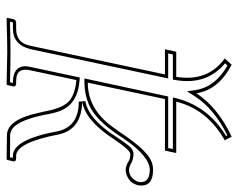

<svg xmlns="http://www.w3.org/2000/svg" viewBox="-90 -630 722 582"><g transform="rotate(90 271.0 -339.0)"><path d="M192.9 -68.8Q185.1 -32.2 214.8 -27.8Q221.2 -26.9 227.5 -26.9H235.8Q242.2 -24.9 242.2 -19L237.8 0L235.8 2Q234.4 2 140.1 0Q104 0 35.6 2L34.2 0L38.1 -19Q41 -26.4 47.9 -26.9H66.9Q106 -26.9 116.2 -61Q117.7 -66.9 119.1 -71.8L205.6 -478H129.4L136.7 -512.2H212.9Q228.5 -607.9 157.2 -659.2L176.3 -680.2Q252.4 -640.6 262.7 -573.2Q306.2 -639.2 394.5 -680.2L405.3 -659.2Q312 -606.9 288.1 -512.2H443.8L436.5 -478H280.3L230.5 -244.1Q308.6 -244.1 362.3 -315.9Q370.6 -327.1 380.9 -341.8Q428.7 -414.1 460.4 -432.6Q477.5 -442.4 495.1 -441.9Q542 -441.9 542.5 -407.7Q542.5 -401.9 541.5 -397Q536.1 -371.6 510.3 -361.8Q502.4 -359.4 495.1 -358.9Q481.4 -359.4 468.3 -368.2Q460.9 -373 446.3 -373Q434.1 -371.6 401.9 -323.2Q345.7 -236.8 288.1 -227.1Q371.6 -225.6 387.2 -157.2Q411.6 -28.8 451.7 -26.9H459.5Q468.8 -26.9 469.2 -21Q469.2 -19.5 469.2 -19L464.8 0L462.4 2L389.6 1Q341.8 0 321.3 -98.1Q320.3 -103.5 317.9 -112.8Q307.6 -170.9 283.7 -189.9Q261.7 -206.1 222.7 -209.5ZM183.1 -71.3 214.8 -219.7 223.6 -219.2Q295.9 -213.9 316.9 -158.7Q323.2 -141.6 327.6 -114.7Q346.7 -20.5 380.4 -10.3Q385.3 -8.8 390.1 -8.8L456.5 -8.3L458.5 -17.1H451.7Q402.3 -18.1 377.4 -155.3Q362.3 -216.8 288.1 -216.8L286.6 -236.8Q340.8 -246.1 393.6 -328.6Q419.9 -368.2 428.7 -375.5Q438.5 -382.8 446.3 -382.8Q464.8 -381.8 474.1 -376Q484.9 -369.6 495.1 -369.1Q516.1 -369.1 528.3 -390.6Q530.8 -395.5 531.7 -398.9Q535.2 -424.8 509.3 -430.7Q502 -431.6 495.1 -432.1Q454.1 -432.1 399.4 -352.1Q394.5 -344.7 389.2 -336.4Q344.2 -268.6 297.4 -247.6Q266.6 -234.4 230.5 -233.9H217.8L272.5 -487.8H428.7L431.6 -502H275.4L278.3 -514.2Q303.2 -609.4 392.1 -663.1L390.1 -667Q309.6 -627.4 271 -567.4L256.8 -544.9L252.9 -571.8Q242.7 -631.3 178.7 -667.5L171.9 -660.2Q238.8 -604.5 222.7 -510.3L221.2 -502H145L142.1 -487.8H217.8L128.9 -69.8Q115.7 -17.6 66.9 -17.1Q64 -17.1 57.1 -17.1Q50.3 -17.1 47.9 -17.1L45.9 -8.3Q109.4 -9.8 140.1 -9.8Q174.8 -9.8 229.5 -8.3L231.4 -17.1H227.5Q181.6 -18.6 180.7 -53.7Q181.2 -62.5 183.1 -71.3Z"/></g></svg>

Font: Linux Biolinum Outline O
Style: Italic
Weight: 400
Italic angle: -12°
Designer: Philipp H. Poll
Foundry: Philipp H. Poll
Version: Version 0.6.2